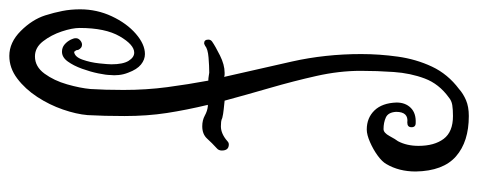

<svg xmlns="http://www.w3.org/2000/svg" viewBox="-327 -378 1026 412"><g transform="rotate(-90 186.0 -172.0)"><path d="M143 321Q88 321 56.5 293.5Q25 266 24 207Q24 171 40 144Q45 135 58 125.5Q71 116 87 109Q103 102 114 102Q139 102 155 118.5Q171 135 172 166Q172 185 160.5 196.5Q149 208 128 207Q119 207 119 198Q119 189 129 189Q152 192 152 165Q151 148 140 143Q129 138 115 138Q107 138 100 151Q93 164 89 169Q79 188 79 213Q79 247 94 267Q109 287 143 287Q157 287 166.5 285.5Q176 284 183 278Q212 257 223.5 226.5Q235 196 237.5 160Q240 124 240 89Q240 43 229 -6Q218 -55 203.5 -105Q189 -155 176 -203Q167 -204 157 -205Q147 -206 139 -208Q135 -210 130.5 -210.5Q126 -211 121 -211Q105 -211 89 -197Q86 -194 82 -194Q69 -194 69 -209Q69 -216 74 -220Q85 -230 94.5 -240.5Q104 -251 121 -251Q134 -251 144 -245.5Q154 -240 164 -239H167Q156 -285 149.5 -327Q143 -369 143 -418Q143 -441 143.5 -459.5Q144 -478 145 -497Q147 -521 157 -550Q167 -579 184 -605Q201 -631 223.5 -648Q246 -665 272 -665Q301 -665 325.5 -640.5Q350 -616 359 -588Q365 -569 368.5 -551Q372 -533 372 -513Q372 -477 357 -445Q342 -413 319.5 -393.5Q297 -374 276 -374Q264 -374 253.5 -382.5Q243 -391 236 -410Q232 -420 231 -430.5Q230 -441 231 -448Q231 -457 234.5 -474Q238 -491 244.5 -509Q251 -527 260 -539.5Q269 -552 281 -552Q290 -552 296.5 -546.5Q303 -541 307 -533L309 -528Q310 -526 310 -522Q310 -517 305.5 -513Q301 -509 296 -509Q289 -509 285 -517L284 -522L282 -524L281 -526Q270 -525 264 -508Q258 -491 256 -472Q254 -453 254 -446Q254 -421 261.5 -409Q269 -397 279 -397Q296 -397 314 -428Q332 -459 332 -514Q332 -530 324.5 -552.5Q317 -575 303.5 -592.5Q290 -610 271 -610Q249 -610 234 -589.5Q219 -569 211 -541Q203 -513 201 -491Q200 -475 199.5 -458Q199 -441 199 -420Q199 -371 205 -326Q211 -281 219 -238Q224 -238 229.5 -237Q235 -236 236 -236Q250 -236 268.5 -237.5Q287 -239 294 -245Q298 -247 299 -247Q307 -247 307 -238Q307 -233 303 -230Q293 -223 273 -213Q253 -203 236 -203Q235 -203 232.5 -203Q230 -203 227 -204Q244 -130 260 -58.5Q276 13 276 90Q276 129 270.5 168.5Q265 208 249 242Q233 276 201 300Q191 309 177 315Q163 321 143 321Z"/></g></svg>

Font: Ruge Boogie
Style: Regular
Weight: 400
Designer: Robert E. Leuschke
Foundry: Robert E. Leuschke
Version: Version 1.010; ttfautohint (v1.8.3)